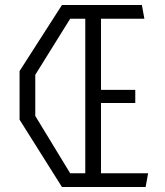

<svg xmlns="http://www.w3.org/2000/svg" viewBox="-20 -750 660 770"><path d="M228.5 0H564L574 -55H385V-337H522.5V-389.5H385V-675H559L549 -730H228.5L58.5 -465V-270ZM121.5 -285V-450L261.5 -675H322V-55H261.5Z"/></svg>

Font: Monaspace Krypton ExtraLight
Style: Regular
Weight: 200
Designer: Riley Cran & the Lettermatic Team
Foundry: Lettermatic
Version: Version 1.101 (Monaspace Krypton)